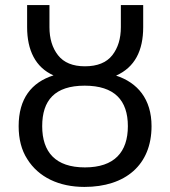

<svg xmlns="http://www.w3.org/2000/svg" viewBox="-20 -734 677 764"><path d="M315.9 9.8C479 9.8 583 -77.6 583 -231.9C583 -339.8 527.3 -405.3 441.9 -433.1C516.6 -466.3 549.8 -532.7 549.8 -626V-713.9H460.9V-626C460.9 -580.6 449.7 -543.5 426.8 -514.2C403.8 -484.9 367.2 -470.2 317.9 -470.2C269.5 -470.2 233.9 -484.9 210.9 -514.2C188 -543.5 176.8 -580.6 176.8 -626V-713.9H87.9V-626C87.9 -534.2 121.1 -465.8 192.9 -434.1C105 -406.2 54.2 -341.3 54.2 -231.9C54.2 -180.7 65.4 -136.7 88.4 -101.1C133.3 -28.8 214.8 9.8 315.9 9.8ZM317.9 -67.9C200.7 -67.9 147.9 -128.9 147.9 -231.9C147.9 -335 198.2 -393.1 316.9 -393.1C435.5 -393.1 488.8 -335 488.8 -231.9C488.8 -128.9 435.1 -67.9 317.9 -67.9Z"/></svg>

Font: Avrile Sans
Style: Regular
Weight: 400
Designer: Monotype Design Team, Google (font), Stefan Peev (BGR Cyrillic), Cristiano Sobral (main changes)
Foundry: The Avrile Sans Project Authors
Version: Version 3.110